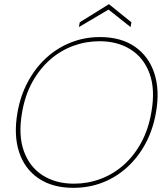

<svg xmlns="http://www.w3.org/2000/svg" viewBox="-20 -890 799 922"><path d="M332 12Q232 12 165 -33.5Q98 -79 71.5 -160.5Q45 -242 64 -350Q78 -430 113.5 -496.5Q149 -563 201 -611Q253 -659 319 -685.5Q385 -712 460 -712Q561 -712 627.5 -666Q694 -620 721 -538.5Q748 -457 729 -350Q715 -269 680 -203Q645 -137 592.5 -88.5Q540 -40 474 -14Q408 12 332 12ZM335 -8Q401 -8 462 -30.5Q523 -53 573 -97Q623 -141 658 -205Q693 -269 707 -352Q726 -460 698.5 -536Q671 -612 608 -652Q545 -692 458 -692Q392 -692 331 -669.5Q270 -647 220 -603Q170 -559 135 -495.5Q100 -432 86 -350Q67 -241 94.5 -164.5Q122 -88 185 -48Q248 -8 335 -8ZM359 -760 363 -783 503 -870 611 -783 607 -760 501 -844Z"/></svg>

Font: DM Sans 16pt Thin
Style: Italic
Weight: 250
Italic angle: -10°
Version: Version 4.004;gftools[0.9.30]